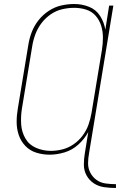

<svg xmlns="http://www.w3.org/2000/svg" viewBox="-20 -763 616 957"><path d="M558 174V155Q532 155 506.5 151.5Q481 148 461.5 134Q442 120 430.5 98.5Q419 77 419 51.5Q419 26 424 0L545 -735H524L505 -615Q499 -652 479 -683.5Q459 -715 424 -729Q389 -743 350 -743Q317 -743 284.5 -735.5Q252 -728 222.5 -708.5Q193 -689 171.5 -661.5Q150 -634 138 -602.5Q126 -571 121 -538L69 -223Q63 -189 63 -155Q63 -121 73.5 -90Q84 -59 106.5 -35.5Q129 -12 161 -2Q193 8 227 8Q264 8 302 -3.5Q340 -15 370.5 -42.5Q401 -70 420 -105L403 0Q398 29 398 58Q398 87 411.5 111.5Q425 136 448 151Q471 166 499.5 170Q528 174 558 174ZM233 -11Q195 -11 160 -26Q125 -41 106.5 -73Q88 -105 85.5 -143Q83 -181 89 -220L141 -535Q146 -565 157 -594Q168 -623 187.5 -648.5Q207 -674 233.5 -692Q260 -710 290 -717Q320 -724 350 -724Q381 -724 409.5 -715Q438 -706 457 -684Q476 -662 484.5 -634Q493 -606 493 -575.5Q493 -545 488 -514L436 -199Q431 -170 421 -141.5Q411 -113 392 -87.5Q373 -62 347 -44Q321 -26 291.5 -18.5Q262 -11 233 -11Z"/></svg>

Font: Iosevka Sparkle Thin
Style: Italic
Weight: 100
Italic angle: -9°
Designer: Belleve Invis
Foundry: Belleve Invis
Version: Version 4.5.0; ttfautohint (v1.8.3)